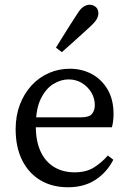

<svg xmlns="http://www.w3.org/2000/svg" viewBox="-20 -777 549 810"><path d="M216 -576Q231 -600 245.5 -623.5Q260 -647 275 -670.5Q290 -694 305 -717Q319 -740 332 -748.5Q345 -757 358 -757Q372 -757 383.5 -748Q395 -739 395 -720Q395 -710 389 -698Q383 -686 363 -667Q343 -649 323 -630.5Q303 -612 282.5 -594Q262 -576 241 -557ZM274 -487Q326 -487 367.5 -464.5Q409 -442 434 -399.5Q459 -357 459 -296Q459 -279 457 -264.5Q455 -250 452 -240H83V-282H321Q357 -282 368.5 -297Q380 -312 380 -333Q380 -362 365.5 -386.5Q351 -411 326 -426.5Q301 -442 269 -442Q237 -442 205 -422.5Q173 -403 152 -360Q131 -317 131 -245Q131 -182 151 -138.5Q171 -95 208 -72.5Q245 -50 295 -50Q343 -50 375.5 -70Q408 -90 435 -121L458 -103Q431 -50 383 -18.5Q335 13 267 13Q200 13 150.5 -16.5Q101 -46 73.5 -101Q46 -156 46 -232Q46 -289 64 -336Q82 -383 113.5 -417Q145 -451 186.5 -469Q228 -487 274 -487Z"/></svg>

Font: Adobe Variable Font Prototype
Style: Regular
Weight: 389
Designer: Frank Grießhammer
Foundry: Adobe
Version: Version 1.004;hotconv 1.0.113;makeotfexe 2.5.65598